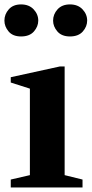

<svg xmlns="http://www.w3.org/2000/svg" viewBox="-24 -828 406 848"><path d="M23.5 0V-35L108 -54.5V-436.5L23.5 -463.5V-487L240.5 -534.5H261.5V-54.5L340.5 -35V0ZM285 -667Q248.5 -667 229.5 -689Q210.5 -711 210.5 -737Q210.5 -765 230.2 -786.8Q250 -808.5 285 -808.5Q320 -808.5 340.5 -786.8Q361 -765 361 -737Q361 -711 341.8 -689Q322.5 -667 285 -667ZM69 -667Q32.5 -667 14 -689Q-4.5 -711 -4.5 -737Q-4.5 -765 14.8 -786.8Q34 -808.5 69 -808.5Q104 -808.5 124.5 -786.8Q145 -765 145 -737Q145 -711 125.8 -689Q106.5 -667 69 -667Z"/></svg>

Font: Libre Caslon Text
Style: Regular
Weight: 400
Designer: Pablo Impallari, Rodrigo Fuenzalida, Katja Schimmel
Foundry: Pablo Impallari, Rodrigo Fuenzalida
Version: Version 2.000